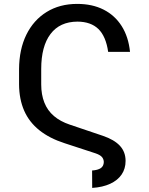

<svg xmlns="http://www.w3.org/2000/svg" viewBox="-20 -757 752 969"><path d="M445.3 191.4 444.8 103.5Q473.6 101.6 488.5 91.6Q503.4 81.5 503.9 60.5Q503.4 45.9 494.4 35.4Q485.4 24.9 462.9 17.1L306.2 -34.2Q230 -58.6 178.7 -99.6Q127.4 -140.6 102.1 -198.2Q76.7 -255.9 76.2 -331.1V-408.2Q76.7 -507.8 113 -581.8Q149.4 -655.8 215.3 -696.5Q281.2 -737.3 369.6 -737.3Q445.8 -737.3 502.7 -708.5Q559.6 -679.7 594 -625.5Q628.4 -571.3 636.2 -495.1H525.9Q514.6 -573.7 476.6 -610.6Q438.5 -647.5 371.1 -647.9Q281.7 -647.5 234.9 -585.4Q188 -523.4 188 -408.7V-331.1Q188 -279.3 203.9 -239.3Q219.7 -199.2 252 -171.6Q284.2 -144 332.5 -127.9L498.5 -71.8Q556.6 -52.2 585.2 -21.2Q613.8 9.8 613.8 55.2Q613.8 94.2 594 123.5Q574.2 152.8 536.4 170.4Q498.5 188 445.3 191.4Z"/></svg>

Font: Inter Cardless Tabular
Style: Regular
Weight: 400
Designer: Rasmus Andersson
Foundry: rsms
Version: Version 4.000;git-4fc901f